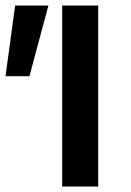

<svg xmlns="http://www.w3.org/2000/svg" viewBox="-46 -678 477 698"><path d="M180 0V-658H311V0ZM61 -401H-26L9 -658H130Z"/></svg>

Font: Ysabeau Office
Style: Bold
Weight: 700
Designer: Christian Thalmann (Catharsis Fonts)
Version: Version 2.001;gftools[0.9.30]; featfreeze: tnum,lnum,ss02